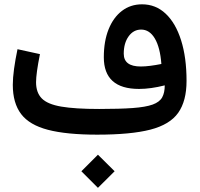

<svg xmlns="http://www.w3.org/2000/svg" viewBox="-20 -627 932 894"><path d="M358.9 170.4 436 93.3 513.7 170.4 436 247.6ZM747.1 -229.5Q681.6 -212.9 627.4 -212.9Q463.4 -212.9 463.4 -360.4Q463.4 -435.1 485.6 -490.5Q507.8 -545.9 547.9 -576.4Q587.9 -606.9 641.6 -606.9Q705.1 -606.9 751.5 -563.2Q797.9 -519.5 823.2 -439.5Q848.6 -359.4 848.6 -250.5Q848.6 -156.7 809.8 -101.8Q771 -46.9 680.2 -23.4Q589.4 0 432.6 0Q290 0 203.6 -22.5Q117.2 -44.9 78.4 -95.9Q39.6 -147 39.6 -231.9Q39.6 -263.7 45.4 -306.4Q51.3 -349.1 61.5 -397.9L166 -375Q147.9 -284.7 147.9 -244.1Q147.9 -195.8 174.6 -168.7Q201.2 -141.6 265.4 -130.6Q329.6 -119.6 441.9 -119.6Q538.1 -119.6 598.1 -124Q658.2 -128.4 690.7 -140.1Q723.1 -151.9 735.1 -173.6Q747.1 -195.3 747.1 -229.5ZM731.4 -329.1Q725.6 -406.2 700.9 -447.8Q676.3 -489.3 637.2 -489.3Q601.6 -489.3 578.9 -457.8Q556.2 -426.3 556.2 -377Q556.2 -317.4 635.3 -317.4Q655.8 -317.4 680.2 -320.6Q704.6 -323.7 731.4 -329.1Z"/></svg>

Font: Estedad-FD SemiBold
Style: Regular
Weight: 600
Designer: Amin Abedi
Version: Version 7.3